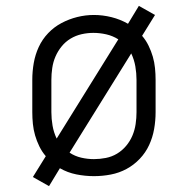

<svg xmlns="http://www.w3.org/2000/svg" viewBox="-20 -592 640 654"><path d="M147 42 92 11 136 -60Q123 -75 114 -93.5Q105 -112 99.5 -131Q94 -150 92 -170Q90 -190 90 -210V-320Q90 -349 95 -377.5Q100 -406 112 -432Q124 -458 144 -479Q164 -500 189.5 -513.5Q215 -527 243 -534Q271 -541 300 -541Q330 -541 360 -533.5Q390 -526 416 -511L453 -572L508 -541L464 -470Q477 -455 486 -436.5Q495 -418 500.5 -399Q506 -380 508 -360Q510 -340 510 -320V-210Q510 -181 505 -152.5Q500 -124 488 -98Q476 -72 456 -51Q436 -30 411 -16.5Q386 -3 357.5 2.5Q329 8 300 8Q270 8 240 2Q210 -4 184 -19ZM173 -120 383 -458Q364 -470 342 -475Q320 -480 298 -480Q278 -480 258 -475.5Q238 -471 220.5 -460.5Q203 -450 190 -434Q177 -418 169 -399.5Q161 -381 158 -360.5Q155 -340 155 -320V-210Q155 -187 159 -164Q163 -141 173 -120ZM300 -50Q320 -50 340.5 -54Q361 -58 378.5 -68.5Q396 -79 409.5 -95Q423 -111 431 -130Q439 -149 442 -169.5Q445 -190 445 -210V-320Q445 -343 441 -366Q437 -389 427 -410L217 -72Q235 -60 256.5 -55Q278 -50 300 -50Z"/></svg>

Font: Iosevka Slab Light Extended
Style: Regular
Weight: 300
Width: 7
Monospace: yes
Designer: Belleve Invis
Foundry: Belleve Invis
Version: Version 11.1.0; ttfautohint (v1.8.3)